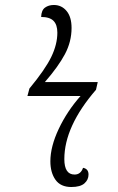

<svg xmlns="http://www.w3.org/2000/svg" viewBox="-20 -740 473 770"><path d="M266 10Q223 10 202.5 -19Q182 -48 182 -93Q182 -152 215.5 -223Q249 -294 303 -355H90L98 -385Q161 -461 185.5 -511.5Q210 -562 210 -609Q210 -641 194.5 -656.5Q179 -672 145 -672Q146 -699 160.5 -709.5Q175 -720 196 -720Q227 -720 247 -696Q267 -672 267 -628Q267 -573 240.5 -523Q214 -473 160 -411H372L365 -380Q238 -233 238 -102Q238 -40 279 -40Q304 -40 313 -67Q335 -63 335 -40Q335 -19 318.5 -4.5Q302 10 266 10Z"/></svg>

Font: Noto Serif Condensed Light
Style: Italic
Weight: 300
Width: 3
Italic angle: -12°
Designer: Monotype Design Team
Foundry: Monotype Imaging Inc.
Version: Version 2.014; ttfautohint (v1.8.4.7-5d5b)